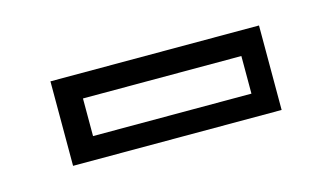

<svg xmlns="http://www.w3.org/2000/svg" viewBox="-34 -442 486 281"><g transform="rotate(-15 209.0 -302.0)"><path d="M51 -238V-366H367V-238ZM90.5 -272.5H330.5V-329.5H90.5Z"/></g></svg>

Font: Tourney Condensed
Style: Regular
Weight: 400
Width: 3
Designer: Tyler Finck
Foundry: Etcetera Type Co
Version: Version 1.010; ttfautohint (v1.8.3)